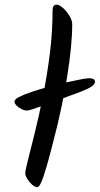

<svg xmlns="http://www.w3.org/2000/svg" viewBox="-20 -811 424 816"><path d="M209 -219.3Q201.6 -190.3 194 -161.1Q186.4 -131.9 178.8 -105.7Q171.1 -79.5 164.2 -59Q157.2 -38.5 150.6 -26.9Q143.9 -15.3 138.5 -15.3Q131.4 -15.3 122.7 -21.3Q114.1 -27.4 105.9 -37.1Q97.8 -46.7 92.5 -56.9Q87.3 -67 87.3 -74.8Q87.3 -85.4 98.9 -131.2Q110.6 -177.1 128 -247.3Q145.5 -317.5 162.8 -403.7Q180.1 -490 191.8 -582.7Q203.4 -675.4 203.4 -764.7Q203.4 -778.3 207.2 -784.7Q210.9 -791.1 222.7 -791.1Q229.1 -791.1 239.8 -783.6Q250.4 -776.2 261.1 -763.7Q271.7 -751.2 279.3 -736.4Q286.9 -721.5 286.9 -706.7Q286.9 -662.7 281.3 -605.9Q275.7 -549.2 265.4 -485Q255 -420.8 240.7 -353.3Q226.4 -285.7 209 -219.3ZM383.6 -462.7Q383.6 -453.3 369.4 -443.4Q355.1 -433.5 323 -421.2Q290.9 -408.8 236.6 -389.2Q219 -383.5 197.3 -375.3Q175.6 -367.2 154.7 -359.4Q133.8 -351.6 117.9 -346.5Q102 -341.3 94.6 -341.3Q83.2 -341.3 70.8 -347.6Q58.4 -353.9 49.9 -363Q41.4 -372.1 41.4 -379.5Q41.4 -388.6 61.8 -399.1Q82.1 -409.6 115.5 -420.8Q148.8 -431.9 186.7 -442.2Q224.5 -452.4 260.4 -460.5Q296.2 -468.6 322.9 -473.6Q349.5 -478.5 357.8 -478.5Q369.7 -478.5 376.7 -475.2Q383.6 -471.8 383.6 -462.7Z"/></svg>

Font: Kalam Variable Light
Style: Regular
Weight: 300
Designer: Lipi Raval, Jonny Pinhorn
Foundry: Indian Type Foundry
Version: Version 3.000